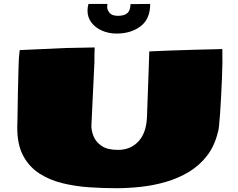

<svg xmlns="http://www.w3.org/2000/svg" viewBox="-20 -950 1229 993"><path d="M581.5 23.4Q513.2 23.4 441.4 18.6Q369.6 13.7 303.2 -2.4Q236.8 -18.6 184.1 -52.5Q131.3 -86.4 100.3 -143.8Q69.3 -201.2 69.3 -289.1Q69.3 -298.8 69.6 -309.3Q69.8 -319.8 70.3 -330.6L72.8 -480.5Q75.2 -553.7 75.9 -603.5Q76.7 -653.3 82 -690.9L318.8 -701.7L469.7 -704.6Q468.8 -685.1 468.5 -665.5Q468.3 -646 468.3 -627.4L453.1 -308.6Q452.6 -305.2 452.6 -298.3Q452.6 -272.9 464.4 -244.1Q476.1 -215.3 505.9 -195.1Q535.6 -174.8 590.3 -174.8Q655.8 -174.8 696.5 -219.2Q737.3 -263.7 740.2 -346.7L749.5 -604.5L752 -684.1Q801.3 -686.5 855.2 -688.5Q909.2 -690.4 976.1 -692.4Q1043 -694.3 1129.9 -696.3Q1129.9 -679.2 1130.1 -662.1Q1130.4 -645 1130.4 -626.5Q1129.9 -588.4 1127.9 -542.7Q1126 -497.1 1123.5 -450.9Q1121.1 -404.8 1118.4 -365.2Q1115.7 -325.7 1112.8 -299.1Q1109.9 -272.5 1106.9 -266.1Q1089.4 -194.3 1050.3 -144Q1011.2 -93.8 957 -61Q902.8 -28.3 839.6 -9.8Q776.4 8.8 710.2 16.1Q644 23.4 581.5 23.4ZM583 -776.4Q542.5 -776.4 508.1 -791.3Q473.6 -806.2 453.1 -833Q432.6 -859.9 432.6 -895Q432.6 -912.1 437.5 -929.7H535.6Q535.6 -928.2 534.9 -924.1Q534.2 -919.9 534.2 -914.6Q534.2 -899.4 546.4 -883.8Q558.6 -868.2 589.8 -868.2Q624 -868.2 639.4 -882.8Q654.8 -897.5 654.8 -928.7L756.8 -929.7Q756.8 -851.6 707 -814Q657.2 -776.4 583 -776.4Z"/></svg>

Font: Seymour One
Style: Regular
Weight: 400
Designer: Vernon Adams
Foundry: Vernon Adams
Version: Version 1.100; ttfautohint (v1.8.4.7-5d5b);gftools[0.9.33]